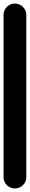

<svg xmlns="http://www.w3.org/2000/svg" viewBox="-20 -1060 168 1080"><path d="M0 -64H128V-976H0ZM64 -128Q37 -128 18.5 -109Q0 -90 0 -64Q0 -37 18.5 -18.5Q37 0 64 0Q90 0 109 -18.5Q128 -37 128 -64Q128 -90 109 -109Q90 -128 64 -128ZM64 -1040Q37 -1040 18.5 -1021Q0 -1002 0 -976Q0 -949 18.5 -930.5Q37 -912 64 -912Q90 -912 109 -930.5Q128 -949 128 -976Q128 -1002 109 -1021Q90 -1040 64 -1040Z"/></svg>

Font: Wavefont
Style: Bold
Weight: 700
Version: Version 3.004;gftools[0.9.33]